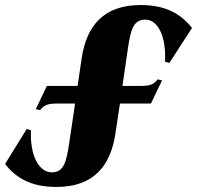

<svg xmlns="http://www.w3.org/2000/svg" viewBox="-32 -742 792 762"><path d="M292 -510 276 -401H154L110 -309L127 -305C144 -326 158 -331 196 -331H266L242 -170C231 -98 221 -58 173 -58C123 -58 86 -125 91 -225L74 -230L-12 -91C31 -37 89 0 192 0C340 0 407 -84 426 -212L444 -331H567L611 -423L594 -427C577 -406 563 -401 525 -401H454L476 -552C487 -624 497 -664 545 -664C595 -664 628 -597 623 -497L640 -492L730 -631C687 -685 629 -722 526 -722C378 -722 311 -638 292 -510Z"/></svg>

Font: Sinistre Bold
Style: Regular
Weight: 900
Designer: Jules Durand
Foundry: Collletttivo
Version: Version 69.420;Glyphs 3.2 (3217)